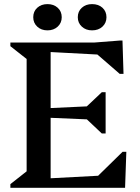

<svg xmlns="http://www.w3.org/2000/svg" viewBox="-20 -892 663 912"><path d="M29.3 0V-17.4L106.5 -78.2V-611.8L29.3 -672.6V-690H220.5V0ZM195.3 0V-43.9L535.4 -61.9V0ZM430.7 0V-42.1L562.1 -170.8H580.1L574.1 0ZM450.4 -322.6 187.9 -333.8V-377.2L450.4 -389.4ZM463.7 -257.9 380.4 -336.6V-375.4L463.7 -454.1H481.7V-257.9ZM535.4 -628.1 195.3 -646.1V-690H535.4ZM548.7 -541 428.2 -645.5V-690L549.1 -699.4H561.8L566.7 -541ZM205.5 -747.8Q176 -747.8 156.9 -765.5Q137.9 -783.2 137.9 -810.1Q137.9 -837.9 157 -855.2Q176.1 -872.5 205.5 -872.5Q235 -872.5 254.1 -855.2Q273.2 -837.9 273.2 -810.1Q273.2 -783.2 254.1 -765.5Q235 -747.8 205.5 -747.8ZM417.3 -747.8Q387.8 -747.8 368.7 -765.5Q349.5 -783.2 349.5 -810.1Q349.5 -837.9 368.7 -855.2Q387.8 -872.5 417.3 -872.5Q447.7 -872.5 466.7 -855.2Q485.7 -837.9 485.7 -810.1Q485.7 -783.2 466.7 -765.5Q447.7 -747.8 417.3 -747.8Z"/></svg>

Font: Platypi Light
Style: Regular
Weight: 300
Designer: David Sargent
Foundry: Bolt Cutter Type
Version: Version 1.200